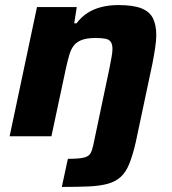

<svg xmlns="http://www.w3.org/2000/svg" viewBox="-20 -538 680 758"><path d="M224 200 248 89Q293 89 312 84Q331 79 337.5 67Q344 55 348 36L412 -268Q416 -288 420 -310Q424 -332 424 -344Q424 -363 417.5 -372.5Q411 -382 396.5 -385Q382 -388 358 -388Q325 -388 305 -381Q285 -374 273 -360Q261 -346 254 -322.5Q247 -299 240 -267L183 0H18L126 -510H283L273 -446H282Q302 -472 326.5 -487.5Q351 -503 381.5 -510.5Q412 -518 447 -518Q506 -518 538.5 -505Q571 -492 584 -465.5Q597 -439 597 -399Q597 -379 592.5 -349Q588 -319 582 -288L516 23Q504 75 490.5 108.5Q477 142 456.5 160.5Q436 179 405.5 187.5Q375 196 331 198Q287 200 224 200Z"/></svg>

Font: Saira SemiExpanded
Style: Bold Italic
Weight: 700
Width: 6
Italic angle: -12°
Designer: Hector Gatti with collaboration of the Omnibus-Type team
Foundry: Omnibus-Type
Version: Version 1.101